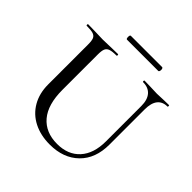

<svg xmlns="http://www.w3.org/2000/svg" viewBox="-196 -914 1091 1091"><g transform="rotate(45 350.0 -368.5)"><path d="M483 -613Q480 -613 480 -619Q480 -625 483 -625L528 -624Q564 -622 585 -622Q603 -622 637 -624L680 -625Q682 -625 682 -619Q682 -613 680 -613Q640 -613 619.5 -587Q599 -561 599 -510V-227Q599 -115 533.5 -51Q468 13 359 13Q285 13 229 -15.5Q173 -44 142 -97.5Q111 -151 111 -223V-544Q111 -574 105 -588Q99 -602 82.5 -607.5Q66 -613 30 -613Q27 -613 27 -619Q27 -625 30 -625L80 -624Q124 -622 150 -622Q179 -622 221 -624L270 -625Q273 -625 273 -619Q273 -613 270 -613Q235 -613 218.5 -607Q202 -601 196 -586.5Q190 -572 190 -542V-258Q190 -140 241.5 -79.5Q293 -19 386 -19Q473 -19 522.5 -73.5Q572 -128 572 -226V-510Q572 -560 549 -586.5Q526 -613 483 -613ZM241 -735Q241 -750 248 -750H499Q503 -750 505 -745.5Q507 -741 507 -735Q507 -729 505 -724Q503 -719 499 -719H248Q241 -719 241 -735Z"/></g></svg>

Font: Cormorant Unicase Medium
Style: Regular
Weight: 500
Designer: Christian Thalmann (Catharsis Fonts)
Foundry: Catharsis Fonts
Version: Version 4.000